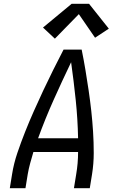

<svg xmlns="http://www.w3.org/2000/svg" viewBox="-20 -998 640 1018"><path d="M32 0 44 -74Q53 -131 72 -187Q91 -243 113 -298.5Q135 -354 159.5 -409Q184 -464 209.5 -518.5Q235 -573 262 -627Q289 -681 317 -735H413Q424 -681 433 -627Q442 -573 450 -518.5Q458 -464 464 -409.5Q470 -355 473.5 -299Q477 -243 477 -186.5Q477 -130 468 -74L456 0H372L384 -74Q389 -103 391.5 -132.5Q394 -162 394 -192H157Q148 -162 140 -132.5Q132 -103 127 -74L115 0ZM394 -265Q392 -367 381.5 -467.5Q371 -568 357 -668Q309 -568 264 -467.5Q219 -367 182 -265ZM271 -793 208 -852 360 -978H452L557 -846L484 -798L398 -923Z"/></svg>

Font: Iosevka Curly Extended
Style: Italic
Weight: 400
Width: 7
Italic angle: -9°
Monospace: yes
Designer: Belleve Invis
Foundry: Belleve Invis
Version: Version 11.1.0; ttfautohint (v1.8.3)